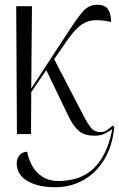

<svg xmlns="http://www.w3.org/2000/svg" viewBox="-20 -562 500 805"><path d="M51 0 48 -536H114L111 -191L260 -419Q300 -481 325.5 -511.5Q351 -542 387 -542Q422 -542 434 -521.5Q446 -501 446 -470Q399 -480 368.5 -476.5Q338 -473 312.5 -451.5Q287 -430 257 -386L207 -314L327 -83Q348 -42 362.5 -25Q377 -8 402 -8Q416 -8 428.5 -16.5Q441 -25 453 -36L459 -28Q451 52 416.5 108Q382 164 329 193.5Q276 223 211 223Q139 223 94.5 196.5Q50 170 50 122Q50 105 61 90Q72 75 94 74Q99 103 114 131.5Q129 160 157 178.5Q185 197 226 197Q257 197 290.5 189Q324 181 355.5 158.5Q387 136 412 92.5Q437 49 451 -21Q437 -10 419 -1.5Q401 7 377 7Q336 7 312.5 -11.5Q289 -30 268 -73L174 -268L111 -176L110 0Z"/></svg>

Font: Noto Serif Display Condensed Light
Style: Regular
Weight: 300
Width: 3
Designer: Monotype Design Team
Foundry: Monotype Imaging Inc.
Version: Version 2.009